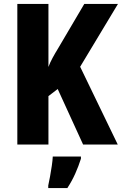

<svg xmlns="http://www.w3.org/2000/svg" viewBox="-20 -734 619 975"><path d="M578 0H402L273 -282L226 -246V0H68V-714H226V-394Q234 -416 247 -440Q260 -464 276 -490L408 -714H579L387 -395ZM391 72Q379 110 362 148Q345 186 322 221H225V208Q229 190 234 163Q239 136 243 108.5Q247 81 248 61H391Z"/></svg>

Font: Noto Sans Lao Condensed ExtraBold
Style: Regular
Weight: 800
Width: 3
Designer: Monotype Design Team
Foundry: Monotype Imaging Inc.
Version: Version 2.003; ttfautohint (v1.8.4.7-5d5b)